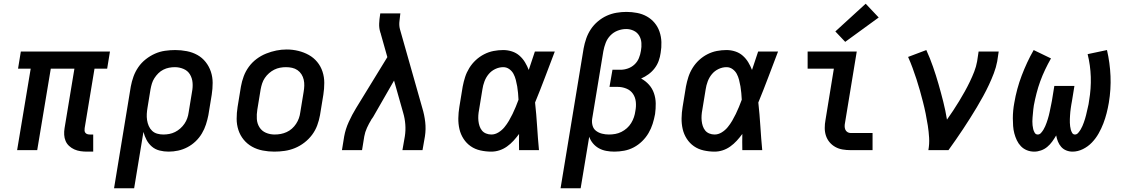

<svg xmlns="http://www.w3.org/2000/svg" viewBox="-20 -807 6040 1032"><path d="M447 8Q430 8 412.5 5.5Q395 3 379.5 -4Q364 -11 351.5 -22.5Q339 -34 332.5 -49.5Q326 -65 325 -82.5Q324 -100 327 -118L380 -438H253L180 0H72L145 -438H77L92 -530H571L556 -438H488L435 -118Q434 -111 434.5 -104.5Q435 -98 439 -93Q443 -88 449.5 -86Q456 -84 463 -84H481V8Z M593 205 683 -342Q688 -369 697.5 -395.5Q707 -422 723.5 -446Q740 -470 763.5 -488.5Q787 -507 813 -518.5Q839 -530 867 -534Q895 -538 922 -538Q953 -538 984 -532Q1015 -526 1041 -511.5Q1067 -497 1085.5 -473.5Q1104 -450 1113.5 -421.5Q1123 -393 1123 -361.5Q1123 -330 1118 -298L1100 -188Q1095 -163 1087 -138Q1079 -113 1065 -89.5Q1051 -66 1031 -47Q1011 -28 987 -15.5Q963 -3 937.5 2.5Q912 8 886 8Q861 8 837.5 2Q814 -4 796.5 -19Q779 -34 768 -54.5Q757 -75 751 -98L701 205ZM858 -84Q874 -84 890 -87Q906 -90 921 -97.5Q936 -105 949 -116.5Q962 -128 971.5 -142Q981 -156 986.5 -171.5Q992 -187 994 -203L1012 -313Q1017 -338 1015 -362.5Q1013 -387 1001 -407Q989 -427 966.5 -436.5Q944 -446 920 -446Q904 -446 888.5 -443Q873 -440 858 -432.5Q843 -425 831 -413Q819 -401 810 -387Q801 -373 796.5 -358Q792 -343 789 -327L773 -229Q770 -212 769 -195Q768 -178 770.5 -161.5Q773 -145 779.5 -130Q786 -115 797.5 -104Q809 -93 825 -88.5Q841 -84 858 -84Z M1454 8Q1423 8 1392 2Q1361 -4 1335 -18.5Q1309 -33 1290 -56Q1271 -79 1261.5 -108Q1252 -137 1252 -168.5Q1252 -200 1257 -232L1275 -342Q1280 -370 1290 -397Q1300 -424 1317.5 -448Q1335 -472 1359 -490Q1383 -508 1410.5 -519Q1438 -530 1465.5 -535.5Q1493 -541 1521 -541Q1553 -541 1583.5 -533.5Q1614 -526 1640 -511.5Q1666 -497 1685 -474Q1704 -451 1713.5 -422Q1723 -393 1723 -361.5Q1723 -330 1718 -298L1700 -188Q1695 -160 1685 -133Q1675 -106 1657.5 -82.5Q1640 -59 1616 -40.5Q1592 -22 1565 -11Q1538 0 1510 4Q1482 8 1454 8ZM1456 -84Q1473 -84 1489 -87Q1505 -90 1520.5 -97Q1536 -104 1549 -115.5Q1562 -127 1571.5 -141.5Q1581 -156 1586.5 -171.5Q1592 -187 1594 -203L1612 -313Q1615 -330 1615.5 -346.5Q1616 -363 1612.5 -378.5Q1609 -394 1600.5 -407.5Q1592 -421 1579 -430Q1566 -439 1550 -442.5Q1534 -446 1517 -446Q1501 -446 1485 -443Q1469 -440 1454 -432.5Q1439 -425 1426 -413.5Q1413 -402 1403.5 -388Q1394 -374 1389 -358.5Q1384 -343 1381 -327L1363 -217Q1359 -192 1360.5 -167.5Q1362 -143 1374.5 -123Q1387 -103 1409 -93.5Q1431 -84 1456 -84Z M1818 0 1830 -74Q1837 -113 1854.5 -151.5Q1872 -190 1894 -226L2062 -500L2027 -624Q2027 -626 2026 -628.5Q2025 -631 2024 -633Q2024 -633 2024 -633Q2024 -633 2024 -633V-634Q2017 -656 2018 -680Q2019 -704 2023 -728L2024 -735H2132L2131 -728Q2128 -708 2126.5 -687.5Q2125 -667 2130 -649L2250 -226Q2261 -190 2265.5 -151.5Q2270 -113 2264 -74L2251 0H2143L2156 -74Q2161 -106 2158.5 -138.5Q2156 -171 2147 -201L2098 -374L1986 -179Q1983 -175 1981 -171.5Q1979 -168 1976 -165V-164Q1963 -143 1952.5 -120Q1942 -97 1938 -74L1926 0Z M2621 8Q2591 8 2562 1.5Q2533 -5 2510 -21Q2487 -37 2471.5 -61Q2456 -85 2449.5 -113Q2443 -141 2443.5 -171.5Q2444 -202 2449 -232L2467 -342Q2472 -368 2480 -393Q2488 -418 2502.5 -441.5Q2517 -465 2537.5 -484Q2558 -503 2582.5 -515.5Q2607 -528 2633 -533Q2659 -538 2685 -538Q2709 -538 2732 -530.5Q2755 -523 2772.5 -507.5Q2790 -492 2802 -472Q2814 -452 2822 -431Q2830 -456 2838.5 -480.5Q2847 -505 2855 -530H2962Q2936 -462 2910 -393Q2884 -324 2856 -256Q2863 -192 2867 -128Q2871 -64 2877 0H2770Q2770 -22 2769.5 -43.5Q2769 -65 2770 -87Q2756 -68 2740 -50.5Q2724 -33 2705 -19.5Q2686 -6 2664.5 1Q2643 8 2621 8ZM2621 -84Q2641 -84 2659.5 -95.5Q2678 -107 2691.5 -123.5Q2705 -140 2715.5 -158Q2726 -176 2735 -194.5Q2744 -213 2752 -232.5Q2760 -252 2767 -271Q2766 -289 2764.5 -307Q2763 -325 2760 -342.5Q2757 -360 2752.5 -377.5Q2748 -395 2740 -410Q2732 -425 2717.5 -435.5Q2703 -446 2685 -446Q2663 -446 2642 -436Q2621 -426 2606.5 -408.5Q2592 -391 2584 -369.5Q2576 -348 2573 -327L2555 -217Q2552 -202 2551 -187Q2550 -172 2551.5 -157.5Q2553 -143 2557.5 -129.5Q2562 -116 2570.5 -105.5Q2579 -95 2592.5 -89.5Q2606 -84 2621 -84Z M2993 205 3117 -547Q3122 -574 3131 -600Q3140 -626 3155.5 -649.5Q3171 -673 3193.5 -692Q3216 -711 3241.5 -722.5Q3267 -734 3294 -738.5Q3321 -743 3347 -743Q3376 -743 3404.5 -737.5Q3433 -732 3457 -718.5Q3481 -705 3498.5 -684Q3516 -663 3525 -636.5Q3534 -610 3535 -581Q3536 -552 3531 -523Q3528 -501 3520.5 -480Q3513 -459 3499 -440.5Q3485 -422 3466 -408Q3447 -394 3426 -385Q3450 -372 3468 -352Q3486 -332 3495 -306Q3504 -280 3504.5 -251.5Q3505 -223 3501 -194Q3496 -167 3488 -141.5Q3480 -116 3466 -92Q3452 -68 3431.5 -48Q3411 -28 3386.5 -15Q3362 -2 3335 3Q3308 8 3282 8Q3260 8 3238.5 4Q3217 0 3199 -10Q3181 -20 3167.5 -36Q3154 -52 3147 -72L3101 205ZM3253 -84Q3270 -84 3287 -87Q3304 -90 3320 -98Q3336 -106 3349.5 -118Q3363 -130 3372.5 -145.5Q3382 -161 3387.5 -177.5Q3393 -194 3395 -210Q3400 -235 3397.5 -259.5Q3395 -284 3382 -303Q3369 -322 3346.5 -331Q3324 -340 3300 -340H3256L3272 -432H3315Q3335 -432 3355 -439Q3375 -446 3390.5 -460.5Q3406 -475 3414 -494.5Q3422 -514 3425 -534Q3429 -555 3427.5 -576.5Q3426 -598 3415.5 -615.5Q3405 -633 3386 -642Q3367 -651 3346 -651Q3346 -651 3346 -651Q3346 -651 3346 -651Q3323 -651 3300.5 -642.5Q3278 -634 3261 -616.5Q3244 -599 3235.5 -576.5Q3227 -554 3223 -532L3163 -169Q3160 -150 3165 -132Q3170 -114 3184 -103.5Q3198 -93 3216 -88.5Q3234 -84 3253 -84Z M3821 8Q3791 8 3762 1.5Q3733 -5 3710 -21Q3687 -37 3671.5 -61Q3656 -85 3649.5 -113Q3643 -141 3643.5 -171.5Q3644 -202 3649 -232L3667 -342Q3672 -368 3680 -393Q3688 -418 3702.5 -441.5Q3717 -465 3737.5 -484Q3758 -503 3782.5 -515.5Q3807 -528 3833 -533Q3859 -538 3885 -538Q3909 -538 3932 -530.5Q3955 -523 3972.5 -507.5Q3990 -492 4002 -472Q4014 -452 4022 -431Q4030 -456 4038.5 -480.5Q4047 -505 4055 -530H4162Q4136 -462 4110 -393Q4084 -324 4056 -256Q4063 -192 4067 -128Q4071 -64 4077 0H3970Q3970 -22 3969.5 -43.5Q3969 -65 3970 -87Q3956 -68 3940 -50.5Q3924 -33 3905 -19.5Q3886 -6 3864.5 1Q3843 8 3821 8ZM3821 -84Q3841 -84 3859.5 -95.5Q3878 -107 3891.5 -123.5Q3905 -140 3915.5 -158Q3926 -176 3935 -194.5Q3944 -213 3952 -232.5Q3960 -252 3967 -271Q3966 -289 3964.5 -307Q3963 -325 3960 -342.5Q3957 -360 3952.5 -377.5Q3948 -395 3940 -410Q3932 -425 3917.5 -435.5Q3903 -446 3885 -446Q3863 -446 3842 -436Q3821 -426 3806.5 -408.5Q3792 -391 3784 -369.5Q3776 -348 3773 -327L3755 -217Q3752 -202 3751 -187Q3750 -172 3751.5 -157.5Q3753 -143 3757.5 -129.5Q3762 -116 3770.5 -105.5Q3779 -95 3792.5 -89.5Q3806 -84 3821 -84Z M4552 0Q4530 0 4509 -3.5Q4488 -7 4470 -17Q4452 -27 4439 -42.5Q4426 -58 4419.5 -77.5Q4413 -97 4413 -119Q4413 -141 4417 -162L4462 -438H4321V-530H4585L4522 -147Q4520 -138 4520 -128.5Q4520 -119 4523.5 -110.5Q4527 -102 4535 -97Q4543 -92 4552 -92H4670V0ZM4523 -582 4470 -638 4633 -787 4703 -713Z M4970 0Q4976 -33 4974 -66.5Q4972 -100 4967 -132Q4962 -164 4955.5 -196Q4949 -228 4941 -259Q4933 -290 4924.5 -320.5Q4916 -351 4906 -381.5Q4896 -412 4885 -442Q4874 -472 4861 -501L4959 -538Q4979 -494 4995 -448Q5011 -402 5024.5 -355Q5038 -308 5050 -260.5Q5062 -213 5070 -164Q5087 -188 5103.5 -213Q5120 -238 5135.5 -263.5Q5151 -289 5165.5 -315Q5180 -341 5193 -368Q5206 -395 5216.5 -422Q5227 -449 5232 -477L5240 -530H5348L5340 -477Q5334 -445 5322 -413.5Q5310 -382 5295.5 -351Q5281 -320 5264.5 -290Q5248 -260 5230.5 -230.5Q5213 -201 5194.5 -172Q5176 -143 5157 -114Q5138 -85 5118 -56.5Q5098 -28 5078 0Z M5539 8Q5518 8 5499.5 0.5Q5481 -7 5467.5 -21Q5454 -35 5445.5 -53Q5437 -71 5432 -90Q5427 -109 5425.5 -129.5Q5424 -150 5424 -171Q5424 -192 5426 -213Q5428 -234 5432 -255Q5438 -291 5448 -328Q5458 -365 5471.5 -400.5Q5485 -436 5501 -470.5Q5517 -505 5536 -538L5629 -493Q5612 -463 5597.5 -432.5Q5583 -402 5571.5 -370.5Q5560 -339 5551.5 -306Q5543 -273 5537 -241Q5535 -230 5534 -219Q5533 -208 5532 -197.5Q5531 -187 5530 -176Q5529 -165 5529 -154.5Q5529 -144 5530 -133.5Q5531 -123 5533.5 -113Q5536 -103 5541.5 -93.5Q5547 -84 5558 -84Q5568 -84 5575.5 -92.5Q5583 -101 5588.5 -110Q5594 -119 5598 -128.5Q5602 -138 5605.5 -147.5Q5609 -157 5612 -167Q5615 -177 5617.5 -186.5Q5620 -196 5622 -206Q5624 -216 5626 -225.5Q5628 -235 5630 -245Q5632 -255 5634 -265L5647 -345H5755L5742 -265Q5740 -255 5738.5 -245.5Q5737 -236 5735.5 -226Q5734 -216 5733 -206Q5732 -196 5731.5 -186.5Q5731 -177 5730.5 -167Q5730 -157 5730.5 -147.5Q5731 -138 5732 -128.5Q5733 -119 5735.5 -110Q5738 -101 5743 -92.5Q5748 -84 5758 -84Q5768 -84 5775.5 -93Q5783 -102 5788.5 -111Q5794 -120 5798 -129.5Q5802 -139 5805.5 -148.5Q5809 -158 5812 -168Q5815 -178 5817.5 -188Q5820 -198 5822 -207.5Q5824 -217 5826.5 -227Q5829 -237 5831 -247Q5833 -257 5834 -267Q5845 -331 5843 -393.5Q5841 -456 5826 -516L5930 -538Q5946 -469 5949 -398Q5952 -327 5940 -255Q5935 -226 5928 -198.5Q5921 -171 5910.5 -143.5Q5900 -116 5885 -89.5Q5870 -63 5849 -41Q5828 -19 5800.5 -5.5Q5773 8 5745 8Q5727 8 5711 1.5Q5695 -5 5684 -17.5Q5673 -30 5666.5 -46Q5660 -62 5657 -79Q5647 -62 5635.5 -46Q5624 -30 5609 -17.5Q5594 -5 5575.5 1.5Q5557 8 5539 8Z"/></svg>

Font: Iosevka Curly SmBdEx
Style: Italic
Weight: 600
Width: 7
Italic angle: -9°
Monospace: yes
Designer: Belleve Invis
Foundry: Belleve Invis
Version: Version 11.1.0; ttfautohint (v1.8.3)